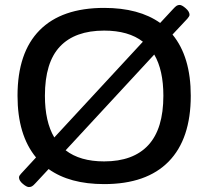

<svg xmlns="http://www.w3.org/2000/svg" viewBox="-20 -739 844 778"><path d="M97 19Q88 19 72.5 6Q57 -7 57 -20Q57 -24 59.5 -28Q62 -32 66 -36L126 -101Q51 -192 51 -351Q51 -526 140.5 -616.5Q230 -707 402 -707Q543 -707 629 -646L681 -702Q690 -712 695.5 -715.5Q701 -719 708 -719Q717 -719 732.5 -705.5Q748 -692 748 -679Q748 -675 745 -671Q742 -667 739 -663L679 -599Q753 -509 753 -351Q753 -176 663.5 -84.5Q574 7 402 7Q262 7 177 -54L124 3Q115 13 109.5 16Q104 19 97 19ZM162 -351Q162 -246 200 -182L559 -570Q501 -615 402 -615Q284 -615 223 -550.5Q162 -486 162 -351ZM402 -85Q520 -85 581 -151Q642 -217 642 -351Q642 -455 605 -518L246 -130Q304 -85 402 -85Z"/></svg>

Font: Asap Semi Expanded Medium
Style: Regular
Weight: 500
Width: 6
Designer: Pablo Cosgaya
Foundry: Omnibus-Type
Version: Version 3.001; ttfautohint (v1.8.4.7-5d5b)